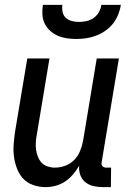

<svg xmlns="http://www.w3.org/2000/svg" viewBox="-20 -760 540 788"><path d="M167 8Q141 8 116.5 -0.5Q92 -9 75.5 -26.5Q59 -44 50 -67.5Q41 -91 37.5 -116Q34 -141 36 -167.5Q38 -194 42 -221L92 -520H183L131 -207Q128 -192 127 -176.5Q126 -161 128 -146Q130 -131 135.5 -117Q141 -103 150.5 -92.5Q160 -82 175 -77Q190 -72 205 -72Q226 -72 247 -79.5Q268 -87 284 -103Q300 -119 308.5 -140Q317 -161 321 -182L377 -520H468L397 -93Q396 -89 397 -85Q398 -81 400.5 -78Q403 -75 407 -73.5Q411 -72 416 -72H436L435 8H402Q382 8 363 3.5Q344 -1 330 -12.5Q316 -24 309.5 -42Q303 -60 305 -80Q294 -61 279.5 -44Q265 -27 247 -15Q229 -3 208 2.5Q187 8 167 8ZM293 -600Q273 -600 253.5 -603Q234 -606 217 -613.5Q200 -621 186 -633.5Q172 -646 163.5 -663Q155 -680 154 -700Q153 -720 156 -740H236Q234 -725 237 -710.5Q240 -696 250.5 -686.5Q261 -677 275.5 -673.5Q290 -670 305 -670Q320 -670 335.5 -673.5Q351 -677 364.5 -686.5Q378 -696 386 -710.5Q394 -725 396 -740H476Q473 -720 465 -700Q457 -680 443.5 -663Q430 -646 412 -633.5Q394 -621 374 -613.5Q354 -606 333.5 -603Q313 -600 293 -600Z"/></svg>

Font: Iosevka Medium
Style: Italic
Weight: 500
Italic angle: -9°
Monospace: yes
Designer: Belleve Invis
Foundry: Belleve Invis
Version: Version 32.5.0; ttfautohint (v1.8.4)